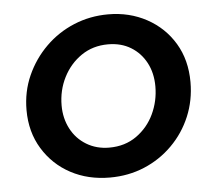

<svg xmlns="http://www.w3.org/2000/svg" viewBox="-44 -570 711 630"><g transform="rotate(-5 311.5 -255.0)"><path d="M294 12Q222 12 165 -18.5Q108 -49 74 -104.5Q40 -160 40 -232Q40 -293 63.5 -345.5Q87 -398 127.5 -438Q168 -478 221 -500Q274 -522 334 -522Q404 -522 461 -491Q518 -460 551 -405Q584 -350 584 -277Q584 -217 562 -164.5Q540 -112 500 -72Q460 -32 407.5 -10Q355 12 294 12ZM300 -86Q352 -86 390 -113Q428 -140 448 -182.5Q468 -225 468 -273Q468 -317 450 -351Q432 -385 400 -404.5Q368 -424 325 -424Q275 -424 237 -398Q199 -372 177.5 -329.5Q156 -287 156 -237Q156 -195 174 -160.5Q192 -126 225 -106Q258 -86 300 -86Z"/></g></svg>

Font: MuseoModerno Thin Medium
Style: Italic
Weight: 500
Italic angle: -9°
Version: Version 1.003